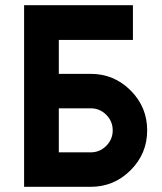

<svg xmlns="http://www.w3.org/2000/svg" viewBox="-20 -721 626 741"><path d="M73 -701V0H330Q420 0 484 -64Q516 -96 532 -134.5Q548 -173 548 -218Q548 -308 484 -372Q420 -436 330 -436H207V-567H493V-701ZM207 -303H330Q365 -303 390 -278Q415 -253 415 -218Q415 -183 390 -158Q365 -133 330 -133H207Z"/></svg>

Font: Unageo
Style: Bold
Weight: 700
Designer: Richard Sepsi
Foundry: Richard Sepsi
Version: Version 2.000